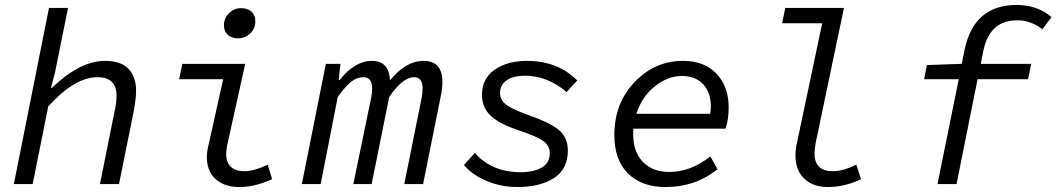

<svg xmlns="http://www.w3.org/2000/svg" viewBox="-20 -744 4270 776"><path d="M36 0 178 -712H255L202 -450L186 -389H190Q303 -498 405 -498Q468 -498 499 -466Q530 -434 530 -377Q530 -346 521 -297L461 0H384L442 -289Q451 -327 451 -357Q451 -432 374 -432Q282 -432 175 -314L112 0Z M947 12Q888 12 852 -19.5Q816 -51 816 -110Q816 -133 824 -163L882 -424H704L717 -486H971L898 -156Q894 -132 894 -124Q894 -52 969 -52Q1005 -52 1062 -78L1080 -20Q1011 12 947 12ZM942 -589Q917 -589 901 -603Q885 -617 885 -642Q885 -670 905.5 -690.5Q926 -711 954 -711Q981 -711 996.5 -697Q1012 -683 1012 -658Q1012 -629 991.5 -609Q971 -589 942 -589Z M1200 0 1297 -486H1356L1349 -420H1352Q1414 -498 1483 -498Q1553 -498 1556 -419Q1620 -498 1692 -498Q1768 -498 1768 -413Q1768 -387 1762 -358L1690 0H1614L1684 -348Q1688 -369 1688 -386Q1688 -432 1654 -432Q1607 -432 1553 -352L1482 0H1408L1480 -348Q1484 -369 1484 -386Q1484 -432 1449 -432Q1422 -432 1398.5 -413Q1375 -394 1345 -352L1276 0Z M2070 12Q2007 12 1948.5 -12Q1890 -36 1855 -77L1899 -126Q1968 -48 2084 -48Q2138 -48 2170 -67Q2202 -86 2202 -125Q2202 -157 2173 -176Q2144 -195 2074 -218Q1997 -244 1962.5 -277Q1928 -310 1928 -360Q1928 -427 1979.5 -462.5Q2031 -498 2110 -498Q2234 -498 2313 -419L2270 -372Q2192 -438 2102 -438Q2055 -438 2028 -419.5Q2001 -401 2001 -369Q2001 -338 2028.5 -319Q2056 -300 2121 -277Q2199 -250 2237 -220Q2275 -190 2275 -135Q2275 -60 2218.5 -24Q2162 12 2070 12Z M2670 12Q2574 12 2518.5 -42.5Q2463 -97 2463 -198Q2463 -327 2545 -412.5Q2627 -498 2740 -498Q2827 -498 2876 -446Q2925 -394 2925 -311Q2925 -258 2912 -224H2540Q2539 -217 2539 -202Q2539 -130 2578.5 -89.5Q2618 -49 2685 -49Q2772 -49 2851 -112L2880 -60Q2790 12 2670 12ZM2736 -437Q2679 -437 2626.5 -395Q2574 -353 2552 -284H2850Q2853 -299 2853 -314Q2853 -371 2821.5 -404Q2790 -437 2736 -437Z M3325 12Q3267 12 3231 -21.5Q3195 -55 3195 -117Q3195 -142 3202 -171L3303 -650H3141L3154 -712H3391L3277 -168Q3272 -143 3272 -124Q3272 -52 3346 -52Q3388 -52 3441 -79L3460 -20Q3394 12 3325 12Z M3769 0 3855 -424H3715L3726 -481L3867 -486L3878 -540Q3915 -724 4089 -724Q4172 -724 4230 -675L4193 -626Q4146 -662 4091 -662Q3979 -662 3954 -537L3944 -486H4148L4135 -424H3931L3846 0Z"/></svg>

Font: TypoPRO Source Code Pro
Style: Italic
Weight: 400
Italic angle: -11°
Monospace: yes
Designer: Paul D. Hunt, Teo Tuominen
Foundry: Adobe Systems Incorporated
Version: Version 1.030;PS 1.0;hotconv 1.0.84;makeotf.lib2.5.63406